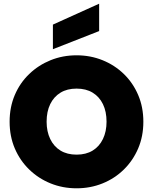

<svg xmlns="http://www.w3.org/2000/svg" viewBox="-20 -1011 827 1038"><path d="M394 7Q319 7 253.5 -19.5Q188 -46 138 -94.5Q88 -143 60 -208.5Q32 -274 32 -353Q32 -432 60 -497.5Q88 -563 138 -611Q188 -659 253.5 -685.5Q319 -712 394 -712Q469 -712 534.5 -685.5Q600 -659 649.5 -611Q699 -563 727 -497.5Q755 -432 755 -353Q755 -274 727 -208.5Q699 -143 649.5 -94.5Q600 -46 534.5 -19.5Q469 7 394 7ZM394 -175Q445 -175 481 -197Q517 -219 536.5 -259.5Q556 -300 556 -353Q556 -408 536.5 -448Q517 -488 481 -510Q445 -532 394 -532Q343 -532 307 -510Q271 -488 251.5 -448Q232 -408 232 -353Q232 -300 251.5 -259.5Q271 -219 307 -197Q343 -175 394 -175ZM516 -991V-843L266 -745V-878Z"/></svg>

Font: Parkinsans Light ExtraBold
Style: Regular
Weight: 800
Version: Version 1.000